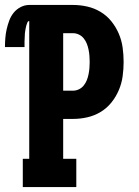

<svg xmlns="http://www.w3.org/2000/svg" viewBox="-43 -755 563 775"><path d="M49 0V-114H75V-670Q70 -670 67.5 -664Q65 -658 63.5 -653Q62 -648 61 -642.5Q60 -637 59 -631.5Q58 -626 57.5 -620.5Q57 -615 57 -609.5Q57 -604 56.5 -598.5Q56 -593 56 -587.5Q56 -582 56 -576.5Q56 -571 56 -565H-23Q-23 -583 -21.5 -601.5Q-20 -620 -16 -637.5Q-12 -655 -5.5 -672.5Q1 -690 12.5 -704Q24 -718 40.5 -726.5Q57 -735 75 -735H252Q281 -735 309.5 -728.5Q338 -722 363 -707Q388 -692 406.5 -669Q425 -646 436.5 -619Q448 -592 452 -563Q456 -534 456 -505Q456 -476 452 -447Q448 -418 436.5 -391Q425 -364 406.5 -341Q388 -318 363 -303Q338 -288 309.5 -281.5Q281 -275 252 -275H212V-114H265V0ZM252 -389Q264 -389 275.5 -394.5Q287 -400 295 -410Q303 -420 307.5 -431.5Q312 -443 314.5 -455.5Q317 -468 318 -480.5Q319 -493 319 -505Q319 -518 318 -530Q317 -542 314.5 -554.5Q312 -567 307.5 -578.5Q303 -590 295 -600Q287 -610 275.5 -615.5Q264 -621 252 -621H212V-389Z"/></svg>

Font: Iosevka Slab Heavy
Style: Regular
Weight: 900
Monospace: yes
Designer: Belleve Invis
Foundry: Belleve Invis
Version: Version 11.1.0; ttfautohint (v1.8.3)